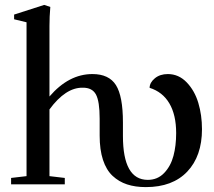

<svg xmlns="http://www.w3.org/2000/svg" viewBox="-20 -746 868 777"><path d="M24.9 0V-25.9L87.4 -33.2V-655.8L37.1 -668V-687L158.7 -726.1L183.6 -717.8Q180.2 -678.7 180.2 -641.1V-355.5Q258.3 -446.3 354 -446.3Q420.9 -446.3 449.2 -401.6Q477.5 -356.9 477.5 -250.5V-195.8Q477.5 -18.1 578.1 -18.1Q617.7 -18.1 644.3 -45.9Q670.9 -73.7 681.9 -115Q692.9 -156.2 692.9 -207.5Q692.9 -280.8 665.5 -327.4Q638.2 -374 585.4 -390.6Q585.9 -412.1 606.7 -429.2Q627.4 -446.3 659.2 -446.3Q703.1 -446.3 735.4 -412.8Q767.6 -379.4 782.5 -329.8Q797.4 -280.3 797.4 -223.1Q797.4 -114.3 737.8 -51.5Q678.2 11.2 570.3 11.2Q527.3 11.2 494.1 0.2Q460.9 -10.7 435.5 -34.4Q410.2 -58.1 396.7 -99.1Q383.3 -140.1 383.3 -197.3V-265.6Q383.3 -335.9 368.2 -363.8Q353 -391.6 314.5 -391.1Q245.6 -392.1 180.2 -303.2V-33.2L242.2 -25.9V0Z"/></svg>

Font: Elstob Medium
Style: Regular
Weight: 500
Designer: Peter S. Baker
Version: Version 1.015